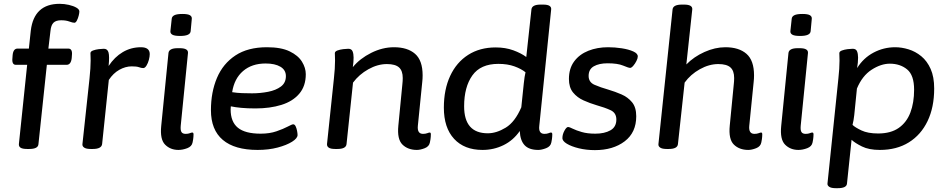

<svg xmlns="http://www.w3.org/2000/svg" viewBox="-20 -777 4955 1004"><path d="M122 2Q97 2 87 -5Q77 -12 79 -26L122 -438H63Q41 -438 45 -474L46 -488Q49 -523 72 -523H131L141 -617Q158 -757 292 -757Q316 -757 340 -751.5Q364 -746 379.5 -737Q395 -728 395 -717Q395 -709 391.5 -695Q388 -681 382 -669.5Q376 -658 369 -658Q360 -658 342.5 -664.5Q325 -671 300 -671Q273 -671 260 -658.5Q247 -646 244 -616L233 -523H337Q360 -523 356 -487L355 -473Q351 -438 328 -438H225L181 -23Q179 2 133 2Z M454 2Q431 2 420.5 -5Q410 -12 411 -23L448 -366Q454 -423 454 -460Q454 -474 453.5 -482.5Q453 -491 453 -499Q453 -508 466.5 -513Q480 -518 496.5 -520Q513 -522 523 -522Q542 -522 547.5 -502.5Q553 -483 548 -432Q579 -479 622 -504.5Q665 -530 717 -530Q763 -530 763 -494Q763 -481 758.5 -464Q754 -447 746 -434Q738 -421 729 -421Q719 -421 707 -425.5Q695 -430 669 -430Q636 -430 604 -412Q572 -394 549 -359L514 -24Q511 2 465 2Z M913 7Q871 7 843.5 -20.5Q816 -48 823 -118L861 -500Q864 -525 909 -525H920Q965 -525 963 -500L925 -119Q923 -96 929 -86.5Q935 -77 951 -77Q964 -77 972.5 -80.5Q981 -84 985 -84Q992 -84 992 -75Q992 -73 991.5 -62Q991 -51 987 -32Q983 -11 959 -2Q935 7 913 7ZM922 -589Q893 -589 881.5 -595.5Q870 -602 871 -614L878 -679Q879 -691 892 -697.5Q905 -704 934 -704Q962 -704 973 -697.5Q984 -691 983 -679L977 -614Q975 -589 922 -589Z M1327 7Q1207 7 1145 -45.5Q1083 -98 1083 -201Q1083 -295 1114.5 -369.5Q1146 -444 1211 -487Q1276 -530 1376 -530Q1450 -530 1494.5 -508.5Q1539 -487 1559 -454.5Q1579 -422 1579 -389Q1579 -327 1545 -287Q1511 -247 1451.5 -228.5Q1392 -210 1316 -210Q1274 -210 1242 -213Q1210 -216 1187 -221Q1186 -214 1186 -205Q1186 -140 1224 -109Q1262 -78 1343 -78Q1390 -78 1426 -90.5Q1462 -103 1484.5 -115Q1507 -127 1513 -127Q1521 -127 1526 -116.5Q1531 -106 1533.5 -92.5Q1536 -79 1536 -71Q1536 -54 1507.5 -36Q1479 -18 1432 -5.5Q1385 7 1327 7ZM1298 -289Q1341 -289 1382 -297Q1423 -305 1449 -324.5Q1475 -344 1475 -379Q1475 -411 1446.5 -428Q1418 -445 1369 -445Q1297 -445 1251 -405.5Q1205 -366 1194 -295Q1219 -291 1245.5 -290Q1272 -289 1298 -289Z M2160 7Q2113 7 2084.5 -21Q2056 -49 2063 -120L2084 -336Q2085 -345 2085.5 -353Q2086 -361 2086 -369Q2086 -407 2066.5 -424.5Q2047 -442 2003 -442Q1955 -442 1906.5 -415Q1858 -388 1826 -345L1792 -23Q1789 2 1744 2H1733Q1709 2 1699 -5Q1689 -12 1690 -24L1726 -366Q1729 -393 1730.5 -416.5Q1732 -440 1732 -460Q1732 -472 1731.5 -481Q1731 -490 1731 -499Q1731 -508 1744.5 -513Q1758 -518 1774.5 -520Q1791 -522 1801 -522Q1818 -522 1823.5 -509Q1829 -496 1829 -476Q1829 -453 1825 -426Q1862 -471 1921 -500.5Q1980 -530 2040 -530Q2111 -530 2150.5 -495.5Q2190 -461 2190 -383Q2190 -374 2189.5 -365.5Q2189 -357 2188 -348L2165 -119Q2161 -77 2192 -77Q2205 -77 2214 -80.5Q2223 -84 2227 -84Q2233 -84 2233 -75Q2233 -73 2232.5 -62Q2232 -51 2228 -32Q2224 -11 2201 -2Q2178 7 2160 7Z M2503 7Q2408 7 2354.5 -51Q2301 -109 2301 -214Q2301 -309 2334 -380Q2367 -451 2428 -490Q2489 -529 2572 -529Q2623 -529 2664 -514Q2705 -499 2732 -479L2759 -728Q2762 -753 2807 -753H2820Q2844 -753 2854 -746Q2864 -739 2862 -726L2800 -119Q2795 -77 2827 -77Q2840 -77 2848.5 -80.5Q2857 -84 2861 -84Q2868 -84 2868 -75Q2868 -73 2867.5 -62Q2867 -51 2863 -32Q2859 -11 2835.5 -2Q2812 7 2795 7Q2746 7 2723 -18Q2700 -43 2698 -92Q2664 -43 2613 -18Q2562 7 2503 7ZM2531 -80Q2576 -80 2624.5 -109.5Q2673 -139 2706 -216L2719 -341Q2723 -379 2728 -399Q2706 -417 2670 -430Q2634 -443 2586 -443Q2493 -443 2450 -382.5Q2407 -322 2407 -221Q2407 -80 2531 -80Z M3091 8Q3046 8 3007 -1.5Q2968 -11 2944 -25.5Q2920 -40 2921 -56Q2921 -74 2931.5 -93.5Q2942 -113 2951 -113Q2957 -113 2975 -104Q2993 -95 3022.5 -86.5Q3052 -78 3093 -78Q3141 -78 3172 -95.5Q3203 -113 3203 -152Q3203 -187 3172.5 -201Q3142 -215 3099 -227Q3065 -237 3031.5 -252Q2998 -267 2976.5 -293.5Q2955 -320 2955 -364Q2955 -419 2982.5 -456Q3010 -493 3056.5 -511.5Q3103 -530 3160 -530Q3195 -530 3231 -524.5Q3267 -519 3291.5 -508Q3316 -497 3315 -481Q3315 -472 3308 -458Q3301 -444 3291.5 -433Q3282 -422 3275 -422Q3267 -422 3238.5 -434Q3210 -446 3157 -446Q3113 -446 3085.5 -430.5Q3058 -415 3058 -380Q3058 -347 3089 -333.5Q3120 -320 3162 -308Q3196 -298 3229.5 -283.5Q3263 -269 3285 -242.5Q3307 -216 3307 -169Q3307 -84 3246.5 -38Q3186 8 3091 8Z M3893 7Q3846 7 3817.5 -21Q3789 -49 3796 -120L3817 -336Q3818 -345 3818.5 -352.5Q3819 -360 3819 -369Q3819 -407 3799.5 -424.5Q3780 -442 3736 -442Q3688 -442 3639.5 -415Q3591 -388 3560 -345L3525 -23Q3522 2 3477 2H3466Q3443 2 3432.5 -5Q3422 -12 3423 -23L3497 -728Q3500 -753 3546 -753H3557Q3602 -753 3600 -728L3569 -440Q3608 -480 3663.5 -505Q3719 -530 3773 -530Q3844 -530 3883.5 -495.5Q3923 -461 3923 -383Q3923 -374 3922.5 -365.5Q3922 -357 3921 -348L3898 -119Q3894 -77 3925 -77Q3938 -77 3947 -80.5Q3956 -84 3960 -84Q3966 -84 3966 -75Q3966 -73 3965.5 -62Q3965 -51 3961 -32Q3957 -11 3934 -2Q3911 7 3893 7Z M4155 7Q4113 7 4085.5 -20.5Q4058 -48 4065 -118L4103 -500Q4106 -525 4151 -525H4162Q4207 -525 4205 -500L4167 -119Q4165 -96 4171 -86.5Q4177 -77 4193 -77Q4206 -77 4214.5 -80.5Q4223 -84 4227 -84Q4234 -84 4234 -75Q4234 -73 4233.5 -62Q4233 -51 4229 -32Q4225 -11 4201 -2Q4177 7 4155 7ZM4164 -589Q4135 -589 4123.5 -595.5Q4112 -602 4113 -614L4120 -679Q4121 -691 4134 -697.5Q4147 -704 4176 -704Q4204 -704 4215 -697.5Q4226 -691 4225 -679L4219 -614Q4217 -589 4164 -589Z M4350 207Q4327 207 4316.5 200Q4306 193 4307 183L4364 -366Q4367 -393 4368.5 -416.5Q4370 -440 4370 -460Q4370 -472 4369.5 -481Q4369 -490 4369 -499Q4369 -508 4382.5 -513Q4396 -518 4412.5 -520Q4429 -522 4439 -522Q4456 -522 4461.5 -509Q4467 -496 4467 -476Q4467 -450 4462 -421Q4495 -474 4548 -502Q4601 -530 4661 -530Q4695 -530 4731 -519Q4767 -508 4797.5 -483Q4828 -458 4846.5 -416.5Q4865 -375 4865 -314Q4865 -216 4830.5 -144Q4796 -72 4732.5 -32.5Q4669 7 4581 7Q4524 7 4487.5 -11Q4451 -29 4433 -46L4409 183Q4407 207 4361 207ZM4572 -79Q4638 -79 4679.5 -108Q4721 -137 4740.5 -188.5Q4760 -240 4760 -308Q4760 -384 4723.5 -414Q4687 -444 4633 -444Q4587 -444 4538 -412.5Q4489 -381 4461 -314L4447 -175Q4444 -147 4438 -124Q4451 -111 4484.5 -95Q4518 -79 4572 -79Z"/></svg>

Font: Asap Semi Expanded Semi Expanded Medium
Style: Italic
Weight: 500
Width: 6
Italic angle: -6°
Designer: Pablo Cosgaya
Foundry: Omnibus-Type
Version: Version 3.001; ttfautohint (v1.8.4.7-5d5b)